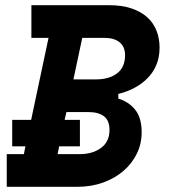

<svg xmlns="http://www.w3.org/2000/svg" viewBox="-20 -720 652 740"><path d="M27 -258H100L167 -574H101V-700H400Q450 -700 487 -687.5Q524 -675 548 -653Q572 -631 583.5 -601Q595 -571 595 -537Q595 -499 582.5 -469.5Q570 -440 548 -418Q526 -396 497.5 -381Q469 -366 436 -358V-340Q476 -328 501 -297Q526 -266 526 -210Q526 -166 507.5 -128Q489 -90 456 -61.5Q423 -33 377.5 -16.5Q332 0 278 0H6V-126H72L78 -156H27ZM263 -414H349Q401 -414 431.5 -437.5Q462 -461 462 -507Q462 -540 441 -557Q420 -574 383 -574H297ZM229 -258H288V-156H208L202 -126H288Q337 -126 369.5 -150Q402 -174 402 -219Q402 -256 380.5 -272Q359 -288 322 -288H236Z"/></svg>

Font: Space Mono
Style: Bold Italic
Weight: 700
Italic angle: -12°
Monospace: yes
Designer: Colophon Foundry / Benjamin Critton
Foundry: Colophon Foundry
Version: Version 1.000;PS 1.000;hotconv 1.0.81;makeotf.lib2.5.63406